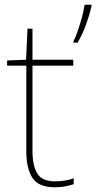

<svg xmlns="http://www.w3.org/2000/svg" viewBox="-20 -780 406 810"><path d="M212 -15Q237 -15 256 -18.5Q275 -22 291 -28V-3Q275 2 256.5 6Q238 10 212 10Q142 10 116.5 -30Q91 -70 91 -140V-503H10V-525L90 -528L96 -659H117V-528H289V-503H117V-143Q117 -82 137 -48.5Q157 -15 212 -15ZM366 -754Q357 -715 342.5 -675Q328 -635 307 -600H290V-606Q298 -621 308 -649.5Q318 -678 326 -708.5Q334 -739 337 -760H366Z"/></svg>

Font: Noto Sans Bengali Thin
Style: Regular
Weight: 100
Designer: Jelle Bosma - Monotype Design Team
Foundry: Monotype Imaging Inc.
Version: Version 2.003; ttfautohint (v1.8.4.7-5d5b)